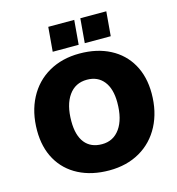

<svg xmlns="http://www.w3.org/2000/svg" viewBox="-131 -1033 1068 1157"><g transform="rotate(-15 403.0 -454.5)"><path d="M49 -333Q49 -447 94.5 -534Q140 -621 223 -668.5Q306 -716 415 -716Q524 -716 605 -674Q686 -632 730 -554.5Q774 -477 774 -372Q774 -258 728.5 -171Q683 -84 600.5 -36.5Q518 11 409 11Q300 11 218.5 -31Q137 -73 93 -150.5Q49 -228 49 -333ZM560 -372Q560 -458 522.5 -505Q485 -552 418 -552Q345 -552 304 -494Q263 -436 263 -334Q263 -246 300 -199.5Q337 -153 407 -153Q478 -153 519 -211Q560 -269 560 -372ZM438 -920 425 -768H263L276 -920ZM638 -920 625 -768H463L476 -920Z"/></g></svg>

Font: Nunito Sans Heavy Heavy
Style: Italic
Weight: 400
Italic angle: -4.541°
Designer: Vernon Adams
Foundry: Vernon Adams
Version: Version 2.002